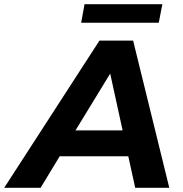

<svg xmlns="http://www.w3.org/2000/svg" viewBox="-83 -893 869 913"><path d="M-63 0 390 -700H550L722 0H560L527 -150H201L110 0ZM276 -273H500L441 -543ZM303 -785 319 -873H689L672 -785Z"/></svg>

Font: Montserrat
Style: Bold Italic
Weight: 700
Italic angle: -11.3°
Designer: Julieta Ulanovsky
Foundry: Julieta Ulanovsky
Version: Version 9.000; ttfautohint (v1.8.4.7-5d5b)